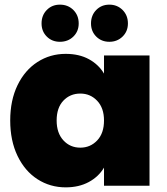

<svg xmlns="http://www.w3.org/2000/svg" viewBox="-20 -800 720 827"><path d="M24 -281Q24 -368 55.5 -433Q87 -498 141.5 -533Q196 -568 263 -568Q321 -568 363 -545Q405 -522 428 -483V-561H624V0H428V-78Q405 -39 362.5 -16Q320 7 263 7Q196 7 141.5 -28Q87 -63 55.5 -128.5Q24 -194 24 -281ZM428 -281Q428 -335 398.5 -366Q369 -397 326 -397Q282 -397 253 -366.5Q224 -336 224 -281Q224 -227 253 -195.5Q282 -164 326 -164Q369 -164 398.5 -195Q428 -226 428 -281ZM238 -620Q204 -620 181.5 -642.5Q159 -665 159 -699Q159 -734 181.5 -757Q204 -780 238 -780Q273 -780 296 -757Q319 -734 319 -699Q319 -665 296 -642.5Q273 -620 238 -620ZM451 -620Q417 -620 394.5 -642.5Q372 -665 372 -699Q372 -734 394.5 -757Q417 -780 451 -780Q485 -780 508 -757Q531 -734 531 -699Q531 -665 508 -642.5Q485 -620 451 -620Z"/></svg>

Font: DVN-Poppins ExtBd
Style: Regular
Weight: 800
Designer: Ninad Kale (Devanagari), Jonny Pinhorn (Latin)
Foundry: Indian Type Foundry
Version: 4.004